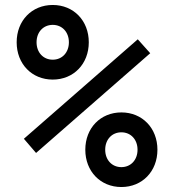

<svg xmlns="http://www.w3.org/2000/svg" viewBox="-20 -736 700 772"><path d="M125 -121 584 -522 534 -578 76 -178ZM47 -566C47 -479 108 -416 192 -416C276 -416 337 -479 337 -566C337 -653 276 -716 192 -716C108 -716 47 -653 47 -566ZM127 -566C127 -607 154 -636 192 -636C230 -636 257 -607 257 -566C257 -525 230 -496 192 -496C154 -496 127 -525 127 -566ZM323 -134C323 -47 384 16 468 16C552 16 613 -47 613 -134C613 -221 552 -284 468 -284C384 -284 323 -221 323 -134ZM403 -134C403 -175 430 -204 468 -204C506 -204 533 -175 533 -134C533 -93 506 -64 468 -64C430 -64 403 -93 403 -134Z"/></svg>

Font: Uncut Plan8
Style: Regular
Weight: 400
Designer: Kasper Nordkvist
Foundry: UNCUT.wtf
Version: Version 1.002;Glyphs 3.1.2 (3151)